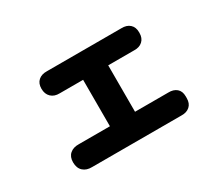

<svg xmlns="http://www.w3.org/2000/svg" viewBox="-106 -788 1212 1060"><g transform="rotate(-30 500.0 -258.5)"><path d="M141 -42Q141 -77 162.5 -95.5Q184 -114 219 -113Q220 -113 221.5 -113Q223 -113 229 -113H417V-409H278Q278 -409 273.5 -409Q269 -409 268 -409Q234 -408 213.5 -427.5Q193 -447 193 -481Q193 -515 213.5 -533Q234 -551 268 -550Q269 -550 271 -550Q273 -550 278 -550H734Q734 -550 737.5 -550Q741 -550 742 -550Q776 -551 796 -533Q816 -515 816 -482V-478Q816 -445 796 -426.5Q776 -408 743 -409Q742 -409 740.5 -409Q739 -409 734 -409H577V-113H781Q781 -113 784.5 -113Q788 -113 789 -113Q822 -114 842 -97Q862 -80 862 -47V-35Q862 -2 842 16Q822 34 789 33Q788 33 786 33Q784 33 781 33H229Q222 33 221 33Q220 33 219 33Q184 34 162.5 14.5Q141 -5 141 -42Z"/></g></svg>

Font: Chiron GoRound TC H
Style: Regular
Weight: 900
Designer: Ryoko NISHIZUKA 西塚涼子 (kana, bopomofo & ideographs); Paul D. Hunt (Latin, Greek & Cyrillic); Sandoll Communications 산돌커뮤니
Foundry: Adobe
Version: Version 1.000;hotconv 1.1.1;makeotfexe 2.6.0